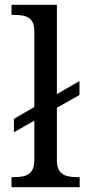

<svg xmlns="http://www.w3.org/2000/svg" viewBox="-20 -780 364 800"><path d="M28 0V-42H41Q64 -42 82.5 -47Q101 -52 112 -67.5Q123 -83 123 -114V-277L38 -229V-285L123 -334V-650Q123 -680 111.5 -694.5Q100 -709 81.5 -713.5Q63 -718 41 -718H28V-760H217V-388L311 -442V-384L217 -331V-114Q217 -83 228 -67.5Q239 -52 258 -47Q277 -42 299 -42H312V0Z"/></svg>

Font: Noto Serif Thai
Style: Regular
Weight: 400
Designer: Monotype Design Team
Foundry: Monotype Imaging Inc.
Version: Version 2.001